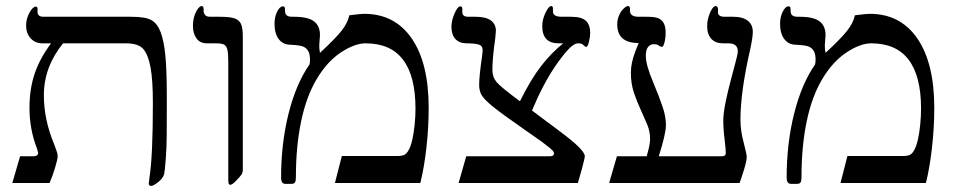

<svg xmlns="http://www.w3.org/2000/svg" viewBox="-20 -609 3181 639"><path d="M535.2 -279.8Q535.2 -207 534.9 -162.8Q534.7 -118.7 531.7 -80.1Q528.8 -41.5 526.6 -31.2Q524.4 -21 516.1 -12Q507.8 -2.9 498 3.4Q488.3 9.8 482.9 9.8Q480 9.8 477.5 7.8Q475.1 5.9 475.1 2.9L477.5 -18.6Q488.8 -90.3 488.8 -266.1Q488.8 -342.3 481 -384.8Q473.1 -427.2 456.8 -446Q440.4 -464.8 398.9 -464.8H189.9Q126 -386.2 126 -292Q126 -210.9 160.2 -128.9Q164.6 -116.7 168.2 -106.9Q171.9 -97.2 171.9 -88.9Q171.9 -79.6 163.8 -52.5Q155.8 -25.4 145 0H21L46.9 -88.9H91.8Q106.9 -88.9 106.9 -101.1L102.5 -116.2Q78.1 -179.7 78.1 -250Q78.1 -312 95 -362.8Q111.8 -413.6 149.9 -464.8H121.1Q97.2 -464.8 82 -481.4Q66.9 -498 66.9 -523.9Q66.9 -546.4 77.9 -566.7Q88.9 -586.9 99.1 -586.9Q105 -586.9 105 -580.1V-568.8Q105 -553.2 125 -553.2H417Q464.8 -553.2 484.4 -541.7Q503.9 -530.3 514.6 -502Q525.4 -473.6 530.3 -425.3Q535.2 -377 535.2 -279.8Z M788.1 -43.9Q788.1 -34.7 783.9 -28.3Q779.8 -22 766.4 -8.1Q752.9 5.9 747.1 5.9Q742.2 5.9 741 2.2Q739.7 -1.5 739.7 -14.2V-402.8Q739.7 -431.2 736.8 -443.4Q733.9 -455.6 726.3 -460.2Q718.8 -464.8 697.8 -464.8H668.9Q645.5 -464.8 633.8 -481.4Q622.1 -498 622.1 -522.9Q622.1 -548.8 632.1 -568.8Q642.1 -588.9 651.9 -588.9Q654.3 -588.9 656 -585.9Q657.7 -583 657.7 -580.1V-570.8Q657.7 -565.4 662.4 -559.3Q667 -553.2 679.7 -553.2H710Q745.6 -553.2 760.7 -547.9Q775.9 -542.5 782 -529.5Q788.1 -516.6 788.1 -485.8Z M1406.7 -250Q1406.7 -185.1 1399.2 -117.7Q1391.6 -50.3 1378.9 0H1094.7L1117.7 -89.8H1302.7Q1318.8 -89.8 1326.4 -94Q1334 -98.1 1340.6 -110.4Q1347.2 -122.6 1352.1 -143.6Q1356.9 -164.6 1359.9 -193.1Q1362.8 -221.7 1362.8 -247.1Q1362.8 -464.8 1196.8 -464.8Q1160.6 -464.8 1114.7 -434.6Q1068.8 -404.3 1034.2 -346.2Q999.5 -288.1 982.2 -205.1Q964.8 -122.1 964.8 -20Q964.8 -7.3 961.9 -2.2Q959 2.9 949.7 2.9H929.7Q915.5 2.9 915.5 -18.1Q915.5 -131.8 940.4 -231Q965.3 -330.1 1009.8 -394Q1011.7 -398.9 1011.7 -411.1Q1011.7 -428.7 1005.9 -439Q1000 -449.2 989.3 -453.9Q978.5 -458.5 947.8 -460Q921.9 -460 907.7 -478.8Q893.6 -497.6 893.6 -529.8Q893.6 -552.2 902.3 -570.1Q911.1 -587.9 921.9 -587.9Q925.8 -587.9 927.2 -585.2Q928.7 -582.5 928.7 -571.8Q928.7 -553.2 951.7 -553.2H958.5Q1004.9 -553.2 1024.9 -538.1Q1044.9 -522.9 1044.9 -492.2L1042.5 -458Q1042.5 -444.3 1044.9 -433.1Q1096.2 -480.5 1116.7 -506.6Q1137.2 -532.7 1142.6 -558.1Q1180.2 -563 1191.9 -563Q1293.9 -563 1350.3 -481Q1406.7 -398.9 1406.7 -250Z M1944.3 -499Q1944.3 -487.8 1940.2 -470.5Q1936 -453.1 1931.6 -453.1Q1927.2 -453.1 1921.4 -459Q1918 -464.8 1904.3 -464.8Q1889.6 -464.8 1869.6 -442.6Q1849.6 -420.4 1829.1 -390.4Q1808.6 -360.4 1789.3 -324Q1770 -287.6 1750.5 -241.2L1847.2 -168.9Q1926.3 -109.9 1926.3 -88.9Q1926.3 -83 1916.5 -46.6Q1906.7 -10.3 1903.3 0H1506.3L1531.7 -88.9H1809.6Q1823.7 -88.9 1823.7 -98.1Q1823.7 -103.5 1817.6 -109.6Q1811.5 -115.7 1796.4 -127L1782.7 -137.7L1724.1 -178.7Q1645.5 -233.4 1617.9 -256.3Q1590.3 -279.3 1582.5 -293.2Q1574.7 -307.1 1574.7 -326.2Q1574.7 -355.5 1584.5 -422.9L1586.4 -441.9Q1586.4 -457 1572.8 -460.9Q1559.1 -464.8 1532.7 -464.8Q1508.8 -464.8 1495.6 -479.2Q1482.4 -493.7 1482.4 -520Q1482.4 -540 1492.7 -564Q1502.9 -587.9 1512.7 -587.9Q1518.6 -587.9 1518.6 -579.1V-568.8Q1518.6 -553.2 1538.6 -553.2H1563.5Q1597.2 -553.2 1613.8 -540.8Q1630.4 -528.3 1630.4 -506.8L1628.4 -482.4Q1618.7 -414.1 1618.7 -377Q1618.7 -352.5 1632.6 -335.9Q1646.5 -319.3 1710.4 -272Q1747.1 -345.7 1781.2 -389.6Q1815.4 -433.6 1854.5 -464.8H1839.4Q1784.7 -464.8 1784.7 -522Q1784.7 -543.9 1795.4 -566.4Q1806.2 -588.9 1814.5 -588.9Q1820.3 -588.9 1820.3 -580.1V-570.8Q1820.3 -553.2 1849.6 -553.2H1880.4Q1916.5 -553.2 1930.4 -539.3Q1944.3 -525.4 1944.3 -499Z M2485.4 -502.9Q2485.4 -485.8 2477.5 -448.2Q2444.3 -304.2 2444.3 -210.9Q2444.3 -173.8 2455.1 -134.3Q2465.3 -94.7 2465.3 -86.9Q2465.3 -74.7 2456.1 -44.2Q2446.8 -13.7 2441.4 0H2007.3L2033.2 -88.9H2132.3L2135.3 -100.1Q2143.6 -129.4 2143.6 -147Q2143.6 -171.9 2133.5 -195.8Q2123.5 -219.7 2111.6 -245.6Q2099.6 -271.5 2089.6 -301Q2079.6 -330.6 2079.6 -367.2Q2079.6 -399.4 2094.7 -438.5L2105.5 -465.8Q2034.2 -465.8 2034.2 -527.8Q2034.2 -543 2039.8 -556.6Q2045.4 -570.3 2054.7 -579.6Q2064 -588.9 2070.3 -588.9Q2073.2 -588.9 2075 -586.2Q2076.7 -583.5 2076.7 -581.1V-573.2Q2076.7 -553.2 2105.5 -553.2H2132.3Q2159.7 -553.2 2171.4 -548.1Q2183.1 -543 2189.2 -531.5Q2195.3 -520 2195.3 -500Q2195.3 -481.9 2191.4 -467.5Q2187.5 -453.1 2183.6 -453.1Q2178.7 -453.1 2174.3 -456.1Q2168.5 -461.9 2155.3 -461.9Q2145 -461.9 2137.2 -453.1Q2129.4 -444.3 2129.4 -422.9Q2129.4 -392.6 2153.8 -335.4Q2174.8 -284.7 2185.5 -252.7Q2196.3 -220.7 2196.3 -192.9Q2196.3 -163.6 2172.4 -88.9H2383.3Q2395.5 -88.9 2395.5 -100.1Q2395.5 -110.8 2391.6 -145Q2387.2 -178.7 2387.2 -209Q2387.2 -250.5 2415.5 -355L2425.3 -391.6Q2435.5 -428.7 2435.5 -438Q2435.5 -464.8 2404.3 -464.8H2386.2Q2361.3 -464.8 2347.4 -479.7Q2333.5 -494.6 2333.5 -522Q2333.5 -543.9 2343 -566.4Q2352.5 -588.9 2362.3 -588.9Q2365.2 -588.9 2367.4 -585.9Q2369.6 -583 2369.6 -579.1V-567.9Q2369.6 -553.2 2391.6 -553.2H2420.4Q2452.1 -553.2 2468.8 -540Q2485.4 -526.9 2485.4 -502.9Z M3089.4 -250Q3089.4 -185.1 3081.8 -117.7Q3074.2 -50.3 3061.5 0H2777.3L2800.3 -89.8H2985.4Q3001.5 -89.8 3009 -94Q3016.6 -98.1 3023.2 -110.4Q3029.8 -122.6 3034.7 -143.6Q3039.6 -164.6 3042.5 -193.1Q3045.4 -221.7 3045.4 -247.1Q3045.4 -464.8 2879.4 -464.8Q2843.3 -464.8 2797.4 -434.6Q2751.5 -404.3 2716.8 -346.2Q2682.1 -288.1 2664.8 -205.1Q2647.5 -122.1 2647.5 -20Q2647.5 -7.3 2644.5 -2.2Q2641.6 2.9 2632.3 2.9H2612.3Q2598.1 2.9 2598.1 -18.1Q2598.1 -131.8 2623 -231Q2647.9 -330.1 2692.4 -394Q2694.3 -398.9 2694.3 -411.1Q2694.3 -428.7 2688.5 -439Q2682.6 -449.2 2671.9 -453.9Q2661.1 -458.5 2630.4 -460Q2604.5 -460 2590.3 -478.8Q2576.2 -497.6 2576.2 -529.8Q2576.2 -552.2 2585 -570.1Q2593.8 -587.9 2604.5 -587.9Q2608.4 -587.9 2609.9 -585.2Q2611.3 -582.5 2611.3 -571.8Q2611.3 -553.2 2634.3 -553.2H2641.1Q2687.5 -553.2 2707.5 -538.1Q2727.5 -522.9 2727.5 -492.2L2725.1 -458Q2725.1 -444.3 2727.5 -433.1Q2778.8 -480.5 2799.3 -506.6Q2819.8 -532.7 2825.2 -558.1Q2862.8 -563 2874.5 -563Q2976.6 -563 3033 -481Q3089.4 -398.9 3089.4 -250Z"/></svg>

Font: Liberation Serif
Style: Regular
Weight: 400
Designer: Steve Matteson
Foundry: Ascender Corporation
Version: Version 2.1.5